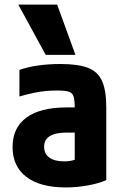

<svg xmlns="http://www.w3.org/2000/svg" viewBox="-20 -810 540 840"><path d="M267 10Q156 10 95.5 -36Q35 -82 35 -167Q35 -251 95.5 -295.5Q156 -340 271 -340H376V-230H273Q173 -230 173 -168Q173 -137 196 -120.5Q219 -104 261 -104Q286 -104 305.5 -110.5Q325 -117 343 -131L307 -58V-336Q307 -371 302 -387.5Q297 -404 280.5 -409Q264 -414 230 -414Q205 -414 182 -412Q159 -410 131.5 -404.5Q104 -399 65 -388V-504Q101 -517 147 -523.5Q193 -530 245 -530Q322 -530 365.5 -513Q409 -496 427 -454.5Q445 -413 445 -340V-22Q411 -7 363 1.5Q315 10 267 10ZM180 -570 60 -790H230L310 -570Z"/></svg>

Font: M PLUS 1 Code
Style: Regular
Weight: 400
Designer: Coji Morishita
Foundry: UNDERFOREST DESIGN
Version: Version 1.005